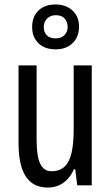

<svg xmlns="http://www.w3.org/2000/svg" viewBox="-20 -830 496 860"><path d="M391 -537V0H326L317 -72H311Q300 -46 282.5 -27.5Q265 -9 243 0.5Q221 10 195 10Q147 10 118 -14.5Q89 -39 76 -83Q63 -127 63 -187V-537H144V-202Q144 -131 160 -97Q176 -63 210 -63Q247 -63 269 -83.5Q291 -104 300.5 -145.5Q310 -187 310 -251V-537ZM229 -609Q180 -609 152 -636.5Q124 -664 124 -709Q124 -755 152 -782.5Q180 -810 229 -810Q275 -810 304.5 -783Q334 -756 334 -711Q334 -665 305.5 -637Q277 -609 229 -609ZM230 -658Q253 -658 268 -672Q283 -686 283 -709Q283 -732 269.5 -747Q256 -762 230 -762Q206 -762 191 -747Q176 -732 176 -709Q176 -686 189.5 -672Q203 -658 230 -658Z"/></svg>

Font: Noto Sans Devanagari ExtraCondensed
Style: Regular
Weight: 400
Width: 2
Designer: Jelle Bosma - Monotype Design Team
Foundry: Monotype Imaging Inc.
Version: Version 2.006